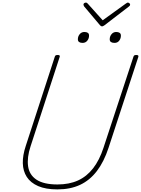

<svg xmlns="http://www.w3.org/2000/svg" viewBox="-20 -1438 1085 1477"><path d="M422 19Q332 19 273.5 -6.5Q215 -32 186 -77Q157 -122 155.5 -182.5Q154 -243 178 -315L401 -1000Q403 -1008 407.5 -1011.5Q412 -1015 424 -1015Q434 -1015 438 -1011.5Q442 -1008 439 -1000L215 -312Q187 -227 196 -160Q205 -93 260.5 -56Q316 -19 422 -19Q512 -19 579.5 -49.5Q647 -80 696 -143Q745 -206 776 -301L1006 -1000Q1008 -1008 1012.5 -1011.5Q1017 -1015 1029 -1015Q1049 -1015 1044 -1000L815 -301Q780 -194 725.5 -122.5Q671 -51 596 -16Q521 19 422 19ZM615 -1108Q599 -1108 589 -1114.5Q579 -1121 579 -1136Q579 -1158 593 -1175Q607 -1192 629 -1192Q646 -1192 655.5 -1185.5Q665 -1179 665 -1164Q665 -1142 651.5 -1125Q638 -1108 615 -1108ZM861 -1108Q844 -1108 834 -1114.5Q824 -1121 824 -1136Q824 -1158 838 -1175Q852 -1192 874 -1192Q890 -1192 900 -1185.5Q910 -1179 910 -1164Q910 -1142 897 -1125Q884 -1108 861 -1108ZM963 -1418Q970 -1418 975.5 -1413Q981 -1408 981 -1403Q981 -1399 979.5 -1396Q978 -1393 973 -1389L783 -1243Q776 -1239 772.5 -1237Q769 -1235 765 -1235Q761 -1235 758 -1237Q755 -1239 750 -1243L627 -1389Q626 -1392 624 -1395.5Q622 -1399 622 -1402Q622 -1410 628 -1414Q634 -1418 641 -1418Q645 -1418 648 -1416.5Q651 -1415 655 -1410L770 -1282L946 -1409Q955 -1415 957.5 -1416.5Q960 -1418 963 -1418Z"/></svg>

Font: Playwrite MX Thin
Style: Regular
Weight: 250
Designer: Veronika Burian, José Scaglione
Foundry: TypeTogether
Version: Version 1.002